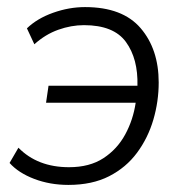

<svg xmlns="http://www.w3.org/2000/svg" viewBox="-20 -514 520 542"><path d="M173 8Q121 8 76.5 -9Q32 -26 7 -54L32 -97Q86 -42 175 -42Q233 -42 272 -67.5Q311 -93 333.5 -134.5Q356 -176 363 -224H110L117 -272H368Q370 -348 335.5 -395.5Q301 -443 217 -443Q181 -443 144.5 -430Q108 -417 77 -389L56 -434Q85 -462 130 -478Q175 -494 220 -494Q326 -494 377 -434.5Q428 -375 428 -281Q428 -228 413 -176.5Q398 -125 367 -83Q336 -41 288 -16.5Q240 8 173 8Z"/></svg>

Font: Nunito Sans Light
Style: Italic
Weight: 300
Italic angle: -9°
Designer: Vernon Adams
Foundry: Vernon Adams
Version: Version 3.006; ttfautohint (v1.8.3)